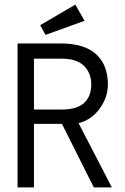

<svg xmlns="http://www.w3.org/2000/svg" viewBox="-20 -811 540 831"><path d="M56 -623H240Q346 -623 396.5 -576Q447 -529 447 -445Q447 -390 411.5 -341Q376 -292 320 -278L464 0H386L248 -275H127V0H56ZM248 -337Q313 -337 344 -365.5Q375 -394 375 -445Q375 -495 343.5 -526Q312 -557 248 -557H127V-337ZM154 -702 306 -791 346 -721 177 -660Z"/></svg>

Font: Vazir Code FD
Style: Code-FD
Weight: 400
Foundry: DejaVu fonts team - Redesigned by Saber Rastikerdar
Version: Version 1.1.2